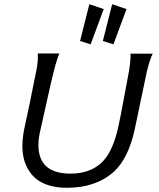

<svg xmlns="http://www.w3.org/2000/svg" viewBox="-20 -876 752 909"><path d="M598 -622H703Q689 -594 675 -536Q669 -506 649.5 -414.5Q630 -323 617 -260Q587 -125 519 -63Q434 13 298 13Q164 13 114 -73Q86 -119 86 -185Q86 -219 94 -262Q117 -365 154 -552Q161 -593 159 -623H261Q245 -588 218 -469Q200 -391 169 -250Q162 -219 162 -189Q162 -54 314 -54Q404 -54 460 -105Q508 -150 534 -250Q546 -295 584 -503Q600 -584 598 -622ZM511 -856 579 -833 517 -666 467 -682ZM403 -856 471 -833 409 -666 359 -682Z"/></svg>

Font: GFS Neohellenic Rg
Style: Italic
Weight: 400
Italic angle: -12°
Designer: Takis Katsoulidis and George D. Matthiopoulos
Foundry: Takis Katsoulidis and George D. Matthiopoulos
Version: Version 1.0